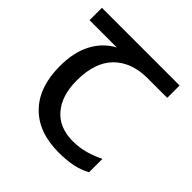

<svg xmlns="http://www.w3.org/2000/svg" viewBox="-150 -658 790 790"><g transform="rotate(45 245.0 -263.5)"><path d="M301 10Q183 10 118 -57Q53 -124 53 -245Q53 -325 82 -380.5Q111 -436 165 -465H6V-537H458V-465H345Q251 -465 197.5 -411.5Q144 -358 144 -252Q144 -165 187 -114.5Q230 -64 310 -64Q347 -64 381 -73.5Q415 -83 447 -99V-21Q418 -5 383 2.5Q348 10 301 10Z"/></g></svg>

Font: hexltamil05
Style: Book
Weight: 400
Designer: Jelle Bosma - Monotype Design Team
Foundry: Monotype Imaging Inc.
Version: Version 2.003